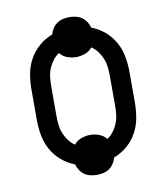

<svg xmlns="http://www.w3.org/2000/svg" viewBox="-74 -634 647 748"><g transform="rotate(-10 250.0 -260.0)"><path d="M250 52Q237 52 224 49Q211 46 200.5 38.5Q190 31 183 20Q176 9 173 -3Q144 -14 120.5 -34Q97 -54 82 -81Q67 -108 61.5 -138.5Q56 -169 56 -200V-320Q56 -351 61.5 -381.5Q67 -412 82 -439Q97 -466 120.5 -486Q144 -506 173 -517Q176 -529 183 -540Q190 -551 200.5 -558.5Q211 -566 224 -569Q237 -572 250 -572Q263 -572 276 -569Q289 -566 299.5 -558.5Q310 -551 317 -540Q324 -529 327 -517Q356 -506 379.5 -486Q403 -466 418 -439Q433 -412 438.5 -381.5Q444 -351 444 -320V-200Q444 -169 438.5 -138.5Q433 -108 418 -81Q403 -54 379.5 -34Q356 -14 327 -3Q324 9 317 20Q310 31 299.5 38.5Q289 46 276 49Q263 52 250 52ZM314 -79Q328 -88 338.5 -102Q349 -116 355.5 -132Q362 -148 364 -165.5Q366 -183 366 -200V-320Q366 -337 364 -354.5Q362 -372 355.5 -388Q349 -404 338.5 -418Q328 -432 314 -441Q303 -427 285.5 -420.5Q268 -414 250 -414Q232 -414 214.5 -420.5Q197 -427 186 -441Q172 -432 161.5 -418Q151 -404 144.5 -388Q138 -372 136 -354.5Q134 -337 134 -320V-200Q134 -183 136 -165.5Q138 -148 144.5 -132Q151 -116 161.5 -102Q172 -88 186 -79Q197 -93 214.5 -99.5Q232 -106 250 -106Q268 -106 285.5 -99.5Q303 -93 314 -79Z"/></g></svg>

Font: Iosevka MaddieWtf
Style: Regular
Weight: 400
Monospace: yes
Designer: Belleve Invis
Foundry: Belleve Invis
Version: Version 31.3.0; ttfautohint (v1.8.3)